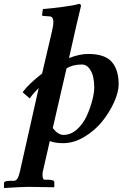

<svg xmlns="http://www.w3.org/2000/svg" viewBox="-49 -718 623 976"><path d="M367.2 -390.1Q320.3 -390.1 289.1 -370.1L219.2 -66.9Q246.1 -32.2 273.9 -32.2Q311 -32.2 342.5 -60.5Q374 -88.9 392.1 -129.2Q410.2 -169.4 420.2 -208.3Q430.2 -247.1 430.2 -273.9Q430.2 -300.8 425 -325.4Q419.9 -350.1 405 -370.1Q390.1 -390.1 367.2 -390.1ZM165 -344.2 214.8 -557.1Q222.2 -586.9 222.2 -606.9Q222.2 -634.8 201.2 -634.8L169.9 -637.2Q165 -637.2 165 -642.1L168.9 -671.9Q208 -674.8 270.5 -683.1Q333 -691.4 351.1 -698.2Q362.8 -698.2 362.8 -688L337.9 -583L301.8 -422.9Q356 -443.8 398.9 -443.8Q483.9 -443.8 519 -403.6Q554.2 -363.3 554.2 -290Q554.2 -250 531 -198.5Q507.8 -147 470.5 -100.6Q433.1 -54.2 379.6 -22.2Q326.2 9.8 272 9.8Q230.5 9.8 204.1 -1Q180.7 104 168 157.2Q167 162.1 167 171.9Q167 195.8 180.2 195.8H198.2Q227.1 195.8 227.1 208V231.9L225.1 233.9Q134.8 231.9 97.2 231.9Q81.5 231.9 50.5 233.4Q19.5 234.9 -3.9 236.3L-26.9 237.8L-28.8 235.8V212.9Q-28.8 201.2 2 201.2H21Q32.7 201.2 39.8 189.5Q46.9 177.7 51.8 155.8L147.9 -271Q118.2 -241.2 102.1 -217.8L65.9 -249Q95.7 -290.5 165 -344.2Z"/></svg>

Font: Linux Libertine
Style: Bold Italic
Weight: 700
Italic angle: -11.5°
Designer: Philipp H. Poll
Foundry: Philipp H. Poll
Version: Version 4.0.5